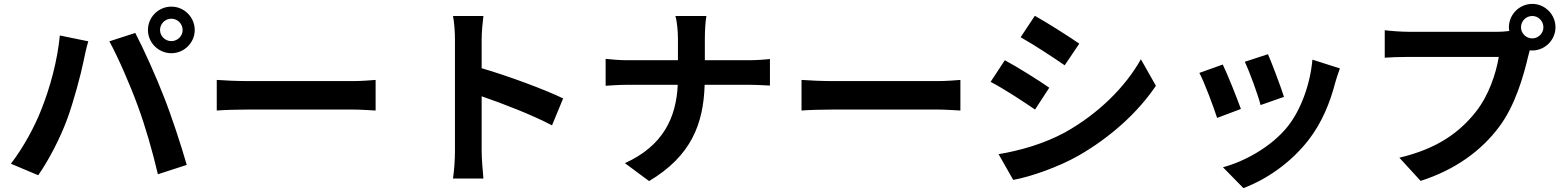

<svg xmlns="http://www.w3.org/2000/svg" viewBox="-20 -873 8020 985"><path d="M801 -719C801 -751 827 -777 859 -777C891 -777 917 -751 917 -719C917 -688 891 -662 859 -662C827 -662 801 -688 801 -719ZM739 -719C739 -654 793 -600 859 -600C925 -600 979 -654 979 -719C979 -785 925 -839 859 -839C793 -839 739 -785 739 -719ZM192 -311C158 -223 99 -115 36 -33L176 26C229 -49 288 -163 324 -260C358 -353 395 -491 409 -561C413 -583 424 -632 433 -661L287 -691C275 -564 237 -423 192 -311ZM686 -332C726 -224 762 -98 790 21L938 -27C910 -126 857 -286 821 -376C784 -473 715 -626 674 -704L541 -661C583 -585 648 -437 686 -332Z M1092 -306C1129 -309 1196 -311 1253 -311H1790C1832 -311 1883 -307 1907 -306V-463C1881 -461 1836 -457 1790 -457H1253C1201 -457 1128 -460 1092 -463Z M2869 -368C2777 -413 2585 -484 2451 -523V-670C2451 -712 2456 -756 2460 -791H2304C2311 -756 2314 -706 2314 -670V-96C2314 -56 2310 4 2304 43H2460C2456 3 2451 -67 2451 -96V-379C2559 -342 2709 -284 2812 -230Z M3596 -564V-673C3596 -704 3598 -760 3604 -791H3445C3454 -760 3458 -708 3458 -674V-564H3198C3158 -564 3117 -568 3087 -571V-433C3118 -435 3158 -438 3202 -438H3457C3449 -269 3382 -125 3186 -36L3310 56C3526 -73 3589 -237 3595 -438H3820C3860 -438 3909 -435 3930 -434V-570C3909 -568 3867 -564 3821 -564Z M4092 -306C4129 -309 4196 -311 4253 -311H4790C4832 -311 4883 -307 4907 -306V-463C4881 -461 4836 -457 4790 -457H4253C4201 -457 4128 -460 4092 -463Z M5289 -792 5216 -682C5282 -645 5386 -577 5442 -538L5517 -649C5465 -685 5355 -755 5289 -792ZM5103 -82 5178 50C5267 34 5410 -16 5512 -74C5676 -168 5817 -295 5910 -433L5833 -569C5753 -426 5614 -289 5444 -194C5335 -135 5215 -101 5103 -82ZM5135 -564 5062 -453C5130 -418 5233 -350 5290 -311L5363 -423C5312 -459 5202 -528 5135 -564Z M6485 -595 6366 -556C6391 -504 6435 -383 6447 -334L6567 -376C6553 -422 6504 -552 6485 -595ZM6713 -567C6702 -442 6654 -309 6586 -224C6503 -120 6364 -44 6254 -15L6359 92C6476 48 6601 -36 6694 -156C6762 -244 6804 -348 6830 -449C6836 -469 6842 -490 6854 -522ZM6253 -542 6133 -499C6157 -455 6207 -322 6224 -268L6346 -314C6326 -370 6278 -491 6253 -542Z M7841 -676C7809 -676 7783 -702 7783 -733C7783 -765 7809 -791 7841 -791C7872 -791 7898 -765 7898 -733C7898 -702 7872 -676 7841 -676ZM7203 -710C7170 -710 7113 -714 7084 -718V-577C7110 -579 7157 -581 7203 -581H7669C7655 -495 7617 -382 7551 -299C7470 -197 7358 -111 7159 -64L7268 55C7447 -2 7580 -101 7670 -221C7754 -332 7797 -487 7820 -585L7828 -615C7832 -614 7837 -614 7841 -614C7906 -614 7960 -668 7960 -733C7960 -799 7906 -853 7841 -853C7775 -853 7721 -799 7721 -733C7721 -726 7722 -720 7723 -714C7701 -711 7680 -710 7666 -710Z"/></svg>

Font: Source Han Sans Old Style Bold
Style: Regular
Weight: 700
Designer: Ryoko NISHIZUKA (kana & ideographs); Paul D. Hunt (Latin, Greek & Cyrillic); Wenlong ZHANG (bopomofo); Sandoll Communica
Foundry: Adobe Systems Incorporated
Version: Version 1.004;PS 1.004;hotconv 1.0.81;makeotf.lib2.5.63406